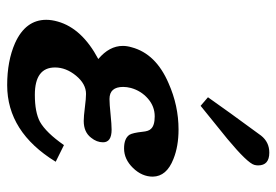

<svg xmlns="http://www.w3.org/2000/svg" viewBox="-138 -614 770 535"><g transform="rotate(90 247.5 -346.0)"><path d="M340.3 -458Q387.2 -458 422.4 -443.8Q471.2 -424.8 471.7 -386.2Q471.7 -356 447.5 -331.1Q423.3 -306.2 393.1 -306.2Q365.2 -306.2 355 -321.3Q349.6 -330.6 346.7 -357.4Q345.2 -375 338.4 -381.3Q329.1 -391.6 303.7 -391.6Q275.9 -391.6 254.2 -372.6Q232.4 -353.5 224.6 -325.2Q221.7 -314 221.7 -303.7Q221.7 -265.6 255.4 -265.6Q269.5 -265.6 298.1 -268.6Q326.7 -271.5 340.8 -271.5Q376 -271.5 376 -247.6Q376 -230 363.3 -214.4Q347.7 -193.8 316.4 -193.8Q303.7 -193.8 278.8 -197Q253.9 -200.2 241.2 -200.2Q213.4 -200.2 190.4 -172.4Q167.5 -144.5 167.5 -113.8Q167.5 -57.6 243.7 -57.6Q292 -57.6 318.8 -71.8Q349.1 -88.9 383.8 -138.7L430.2 -115.7Q347.2 19.5 216.8 19.5Q149.4 19.5 99.6 -2.4Q34.7 -31.7 34.7 -89.4Q34.7 -104.5 39.6 -121.6Q58.6 -189 144 -234.4Q107.4 -265.1 107.4 -302.7Q107.4 -314.5 111.3 -327.6Q129.4 -395 211.4 -430.2Q273.9 -458 340.3 -458ZM404.8 -710.9Q440.4 -710.9 440.4 -679.7Q440.4 -674.8 439 -669.4Q434.1 -650.4 366.7 -594.2Q333.5 -567.4 274.4 -519.5L250.5 -540Q287.1 -592.3 357.4 -688Q375.5 -710.9 404.8 -710.9Z"/></g></svg>

Font: Accordance
Style: Bold-Italic
Weight: 700
Italic angle: -11°
Version: Version 1.2 (build January 31, 2020) Miklal Software Solutio